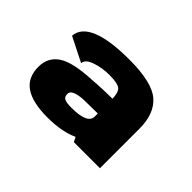

<svg xmlns="http://www.w3.org/2000/svg" viewBox="-67 -809 523 523"><g transform="rotate(45 195.0 -547.0)"><path d="M240.5 -415.5H341V-568Q341 -625.5 308.5 -653.5Q276 -681.5 188.5 -681.5Q113 -681.5 73.8 -665.2Q34.5 -649 32 -617L102.5 -581.5Q103 -596.5 127.2 -605Q151.5 -613.5 180 -613.5Q212.5 -613.5 222 -604.8Q231.5 -596 231.5 -568V-433.5ZM142 -412Q204 -412 243.5 -433.8Q283 -455.5 283 -491.5L231.5 -505.5Q231.5 -491 216.2 -484Q201 -477 169.5 -477Q150.5 -477 142.8 -480.8Q135 -484.5 135 -496Q135 -505.5 146.5 -510.2Q158 -515 177 -516Q200.5 -516.5 246 -517V-573.5Q189.5 -573.5 158 -570.5Q85 -567.5 56 -548.2Q27 -529 27 -492.5Q27 -451 55.8 -431.5Q84.5 -412 142 -412Z"/></g></svg>

Font: Anybody UltraCondensed Thin ExtraBold
Style: Regular
Weight: 800
Version: Version 1.111